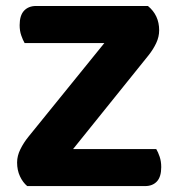

<svg xmlns="http://www.w3.org/2000/svg" viewBox="-20 -629 599 649"><path d="M76.3 -167 434.3 -608.8H480Q518 -577.6 518 -526.7Q518 -504.3 507.9 -483.1Q497.8 -461.8 481.8 -441.7L126.3 0H72Q57.2 -12.3 47.5 -33Q37.8 -53.6 37.8 -79.8Q37.8 -102.2 49 -124.7Q60.2 -147.2 76.3 -167ZM92.3 0 162.9 -125.2H508.1Q514.4 -114.9 519.7 -99.2Q525 -83.5 525 -64.1Q525 -31.4 510.4 -15.7Q495.8 0 470.4 0ZM451.1 -608.8 395.1 -483.5H63.2Q57.2 -493.8 51.8 -509.3Q46.4 -524.8 46.4 -543.9Q46.4 -576.8 61.3 -592.8Q76.3 -608.8 101.9 -608.8Z"/></svg>

Font: Baloo Bhaijaan 2
Style: Regular
Weight: 400
Designer: Sanskriti Dholi, Noopur Datye and Ek Type
Foundry: Ek Type
Version: Version 1.701